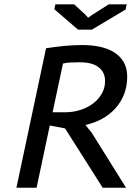

<svg xmlns="http://www.w3.org/2000/svg" viewBox="-20 -882 651 902"><path d="M57.1 0ZM196.3 -655.3Q239.3 -662.1 282.5 -666.3Q325.7 -670.4 368.7 -670.4Q410.6 -670.4 448.7 -662.4Q486.8 -654.3 515.4 -636.7Q543.9 -619.1 560.8 -590.8Q577.6 -562.5 577.6 -522Q577.6 -477.1 563 -439.5Q548.3 -401.9 522 -372.8Q495.6 -343.8 459.7 -324Q423.8 -304.2 381.3 -294.9L410.6 -258.8L572.3 0H462.4L285.6 -278.8L213.9 -292.5L151.9 0H57.1ZM354.5 -589.4Q328.6 -589.4 309.6 -588.4Q290.5 -587.4 275.9 -583.5L227.1 -354.5H285.2Q324.2 -354.5 358.4 -365.7Q392.6 -377 418.2 -396.5Q443.8 -416 458.7 -442.9Q473.6 -469.7 473.6 -501Q473.6 -542.5 443.6 -565.9Q413.6 -589.4 354.5 -589.4ZM411.6 -742.7H346.7L235.4 -838.4L240.2 -861.8H328.1L378.9 -815.4L394 -798.8L416.5 -814.5L491.2 -861.8H575.2L570.3 -837.4Z"/></svg>

Font: PT Astra Sans
Style: Italic
Weight: 400
Italic angle: -16°
Designer: A.Korolkova, I. Chaeva
Foundry: ParaType Ltd
Version: Version 1.001; ttfautohint (v1.6)